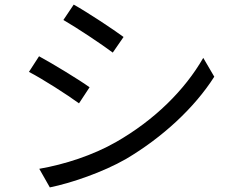

<svg xmlns="http://www.w3.org/2000/svg" viewBox="-20 -788 1040 836"><path d="M301 -768 256 -701C315 -667 423 -595 471 -559L518 -627C475 -659 360 -735 301 -768ZM151 -53 197 28C290 9 428 -38 529 -96C688 -190 827 -319 913 -454L865 -536C784 -395 652 -265 486 -170C385 -112 261 -72 151 -53ZM150 -543 106 -475C166 -444 275 -374 324 -338L370 -408C326 -440 209 -511 150 -543Z"/></svg>

Font: Noto Sans Mono CJK SC
Style: Regular
Weight: 400
Designer: Ryoko NISHIZUKA 西塚涼子 (kana, bopomofo & ideographs); Paul D. Hunt (Latin, Greek & Cyrillic); Sandoll Communications 산돌커뮤니
Foundry: Adobe
Version: Version 2.004;hotconv 1.0.118;makeotfexe 2.5.65603